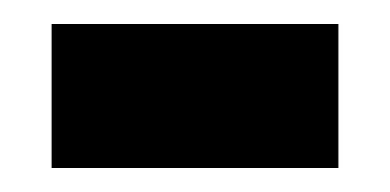

<svg xmlns="http://www.w3.org/2000/svg" viewBox="-20 -353 325 160"><path d="M23 -213H262V-333H23Z"/></svg>

Font: Noto Serif Ethiopic Condensed Black
Style: Regular
Weight: 900
Width: 3
Designer: Monotype Design Team
Foundry: Monotype Imaging Inc.
Version: Version 2.102